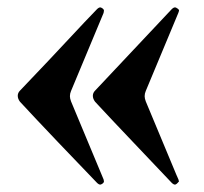

<svg xmlns="http://www.w3.org/2000/svg" viewBox="-20 -504 551 519"><path d="M242 -10Q208 -45 138.5 -118Q69 -191 34 -229Q28 -237 28 -245Q28 -253 34 -259L111 -340Q239 -477 242 -479Q247 -484 251 -484Q253 -484 256 -482Q261 -479 261 -475L260 -469L172 -258Q169 -251 169 -244Q169 -238 172 -230L260 -19L261 -14Q261 -10 256 -7Q253 -5 251 -5Q247 -5 242 -10ZM444 -10Q411 -45 341.5 -118Q272 -191 237 -229Q231 -237 231 -245Q231 -253 237 -259L444 -479Q449 -484 453 -484Q456 -484 458 -482Q464 -479 464 -475Q464 -475 462 -469L374 -258Q371 -251 371 -244Q371 -238 374 -230L457 -31Q459 -26 461 -22Q463 -18 463 -16L464 -14Q457 -5 453 -5Q449 -5 444 -10Z"/></svg>

Font: Shippori Mincho B1 ExtraBold
Style: Regular
Weight: 800
Designer: FONTDASU
Foundry: FONTDASU / Google Inc. / but / Adobe
Version: Version 3.110; ttfautohint (v1.8.3)